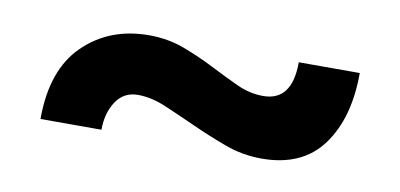

<svg xmlns="http://www.w3.org/2000/svg" viewBox="-33 -434 640 307"><g transform="rotate(10 287.0 -280.5)"><path d="M42 -200Q42 -280 84 -321Q126 -362 190 -362Q221 -362 247.5 -352Q274 -342 297.5 -330Q321 -318 342.5 -308Q364 -298 386 -298Q433 -298 433 -361H532Q532 -288 499.5 -243.5Q467 -199 401 -199Q370 -199 341.5 -209.5Q313 -220 286.5 -232Q260 -244 235.5 -254.5Q211 -265 189 -265Q166 -265 153.5 -246Q141 -227 141 -200Z"/></g></svg>

Font: Ek Mukta ExtraBold
Style: Regular
Weight: 800
Designer: Girish Dalvi and Yashodeep Gholap
Foundry: Ek Type
Version: Version 2.538;PS 1.002;hotconv 16.6.51;makeotf.lib2.5.65220;